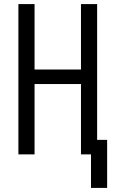

<svg xmlns="http://www.w3.org/2000/svg" viewBox="-20 -755 565 939"><path d="M425 164V0H376V-344H149V0H70V-735H149V-415H376V-735H455V-71H504V164Z"/></svg>

Font: Iosevka Pride
Style: Regular
Weight: 400
Monospace: yes
Designer: Belleve Invis
Foundry: Belleve Invis
Version: Version 30.3.1; ttfautohint (v1.8.4)